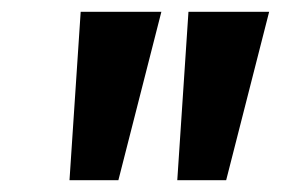

<svg xmlns="http://www.w3.org/2000/svg" viewBox="-20 -725 477 326"><path d="M98 -419 117 -705H254L181 -419ZM281 -419 300 -705H437L364 -419Z"/></svg>

Font: Nunito Sans 7pt Condensed
Style: Bold Italic
Weight: 700
Width: 3
Italic angle: -9°
Designer: Vernon Adams
Foundry: Vernon Adams
Version: Version 3.101;gftools[0.9.27]